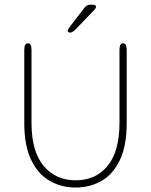

<svg xmlns="http://www.w3.org/2000/svg" viewBox="-20 -808 659 838"><path d="M310 10.5Q247.5 10.5 196.8 -18.8Q146 -48 116 -110Q86 -172 86 -270.5V-590.5Q86 -619 102 -619Q117.5 -619 117.5 -590.5V-272.5Q117.5 -147.5 170.2 -84.2Q223 -21 310 -21Q398 -21 449.8 -84.2Q501.5 -147.5 501.5 -272.5V-590.5Q501.5 -619 517 -619Q533 -619 533 -590.5V-270.5Q533 -172 503.5 -110Q474 -48 423.5 -18.8Q373 10.5 310 10.5ZM285.5 -665.5Q283.5 -665.5 279.5 -667.2Q275.5 -669 275.5 -673.5Q275.5 -679 290 -698L346.5 -771.5Q353.5 -780.5 359.2 -784Q365 -787.5 376 -787.5H384Q390 -787.5 394.5 -785.5Q399 -783.5 399 -779Q399 -772.5 390 -763L313.5 -683.5Q305.5 -675 298.5 -670.2Q291.5 -665.5 285.5 -665.5Z"/></svg>

Font: Sono Monospace ExtraLight
Style: Regular
Weight: 250
Version: Version 2.112